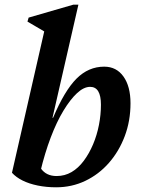

<svg xmlns="http://www.w3.org/2000/svg" viewBox="-20 -785 602 818"><path d="M219 13Q178 13 141 5.5Q104 -2 76 -16Q48 -30 31 -49L132 -163Q132 -99 154.5 -67Q177 -35 221 -35Q256 -35 285 -52Q314 -69 337 -100Q360 -131 376.5 -170Q393 -209 401.5 -252.5Q410 -296 410 -339Q410 -415 364 -415Q337 -415 308 -388Q279 -361 250 -313Q221 -265 196 -199Q171 -133 152 -54L102 -66L134 -283H206Q255 -399 306 -450Q357 -501 424 -501Q476 -501 506 -459Q536 -417 536 -345Q536 -270 511.5 -205Q487 -140 444 -91Q401 -42 343.5 -14.5Q286 13 219 13ZM31 -49 178 -693 201 -632 97 -693 102 -710 292 -765H314L153 -62Z"/></svg>

Font: Platypi Light Medium
Style: Italic
Weight: 500
Italic angle: -13°
Version: Version 1.200